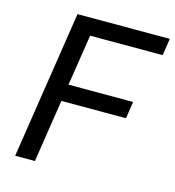

<svg xmlns="http://www.w3.org/2000/svg" viewBox="-104 -776 788 864"><g transform="rotate(15 290.5 -344.0)"><path d="M45 0 151 -688H581L569 -609H231L194 -371H495L483 -292H182L137 0Z"/></g></svg>

Font: Azeri Sans
Style: Italic
Weight: 400
Designer: Hector Gatti & Omnibus-Type (original fonts) / Cristiano Sobral (main changes and remastering)
Foundry: Omnibus-Type
Version: Version 0.07;August 21, 2020;FontCreator 13.0.0.2681 64-bit;